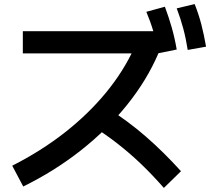

<svg xmlns="http://www.w3.org/2000/svg" viewBox="-20 -875 1040 942"><path d="M40 -62Q182 -134 297.5 -224.5Q413 -315 499.5 -420Q586 -525 639 -641L675 -613H92V-722H749L757 -696V-613Q701 -482 603.5 -360.5Q506 -239 376.5 -137Q247 -35 94 40ZM784 47Q727 -18 671.5 -71Q616 -124 557 -170Q498 -216 430 -259L508 -344Q607 -282 695 -205.5Q783 -129 868 -35ZM757 -614Q747 -671 733 -719Q719 -767 698 -817L789 -842Q808 -791 822.5 -740.5Q837 -690 847 -632ZM901 -630Q892 -687 879 -735.5Q866 -784 847 -834L935 -855Q955 -805 968 -754.5Q981 -704 991 -646Z"/></svg>

Font: M PLUS 1 Code SemiBold
Style: Regular
Weight: 600
Designer: Coji Morishita
Foundry: UNDERFOREST DESIGN
Version: Version 1.005